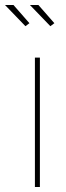

<svg xmlns="http://www.w3.org/2000/svg" viewBox="-56 -750 264 770"><path d="M84 0V-519H104V0ZM64 -730H98L162 -657L146 -645ZM-36 -730H-2L62 -657L46 -645Z"/></svg>

Font: Raleway Thin Thin
Style: Regular
Weight: 250
Version: Version 4.026